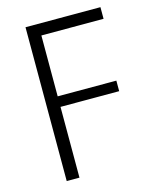

<svg xmlns="http://www.w3.org/2000/svg" viewBox="-107 -772 674 844"><g transform="rotate(-15 229.5 -350.0)"><path d="M135 -647 149 -684V-342L135 -370H416V-322H135L149 -349V0H91V-700H432V-647Z"/></g></svg>

Font: Pathway Extreme 8pt Thin 12pt Thin
Style: Regular
Weight: 250
Version: Version 1.001;gftools[0.9.26]